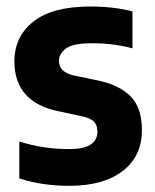

<svg xmlns="http://www.w3.org/2000/svg" viewBox="-20 -576 488 606"><path d="M199 10.5Q156.5 10.5 116.8 4.8Q77 -1 41 -13V-129.5Q115.5 -105.5 196.5 -105.5Q246 -105.5 266.8 -120.2Q287.5 -135 287.5 -160.5Q287.5 -181.5 276.5 -192.2Q265.5 -203 241 -208.5L162 -225.5Q25.5 -254.5 25.5 -382.5Q25.5 -460.5 85.5 -508Q145.5 -555.5 265.5 -555.5Q302.5 -555.5 336.2 -551.5Q370 -547.5 398 -540V-423.5Q338.5 -439.5 271.5 -439.5Q210 -439.5 188 -422.8Q166 -406 166 -384Q166 -349 212 -338L291.5 -321.5Q359.5 -306.5 393.8 -270.2Q428 -234 428 -165Q428 -83.5 367.5 -36.5Q307 10.5 199 10.5Z"/></svg>

Font: Encode Sans SemiCondensed SemiCondensed
Style: Bold
Weight: 700
Width: 4
Designer: Multiple Designers
Foundry: Impallari Type
Version: Version 3.000; ttfautohint (v1.8.3) -l 8 -r 50 -G 200 -x 14 